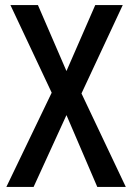

<svg xmlns="http://www.w3.org/2000/svg" viewBox="-20 -734 518 754"><path d="M474 0 300 -367 462 -714H354L241 -455L129 -714H21L183 -370L5 0H112L241 -282L362 0Z"/></svg>

Font: Noto Sans Myanmar UI Condensed Medium
Style: Regular
Weight: 500
Width: 3
Designer: Monotype Design Team
Foundry: Monotype Imaging Inc.
Version: Version 2.103